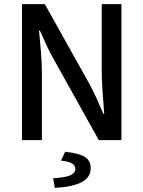

<svg xmlns="http://www.w3.org/2000/svg" viewBox="-20 -675 691 925"><path d="M86 0V-655H196L410 -272Q428 -239 445 -202Q462 -165 478 -127H482Q478 -179 474 -234.5Q470 -290 470 -342V-655H565V0H456L242 -384Q223 -417 205.5 -454Q188 -491 172 -528H168Q173 -478 177.5 -423Q182 -368 182 -314V0ZM244 230 236 184Q297 180 320 169Q343 158 343 139Q343 121 325.5 111.5Q308 102 274 99L294 56Q364 64 390.5 82Q417 100 417 135Q417 180 372.5 203Q328 226 244 230Z"/></svg>

Font: Source Sans 3 ExtraLight Medium
Style: Regular
Weight: 500
Version: Version 3.052;hotconv 1.1.0;makeotfexe 2.6.0